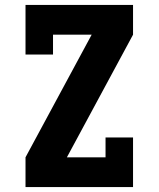

<svg xmlns="http://www.w3.org/2000/svg" viewBox="-20 -755 640 775"><path d="M83 0V-120L350 -615H194V-535H83V-735H517V-615L250 -120H406V-200H517V0Z"/></svg>

Font: Iosevka Slab Heavy Extended
Style: Regular
Weight: 900
Width: 7
Monospace: yes
Designer: Belleve Invis
Foundry: Belleve Invis
Version: Version 11.1.0; ttfautohint (v1.8.3)